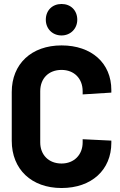

<svg xmlns="http://www.w3.org/2000/svg" viewBox="-20 -936 601 964"><path d="M289 8C440 8 539 -83 539 -219V-230L395 -237V-221C395 -159 352 -115 289 -115C224 -115 182 -159 182 -221V-478C182 -542 224 -585 289 -585C352 -585 395 -542 395 -478V-462L539 -471V-484C539 -619 440 -708 289 -708C138 -708 39 -615 39 -474V-229C39 -86 138 8 289 8ZM210 -837C210 -792 243 -758 289 -758C334 -758 368 -792 368 -837C368 -884 335 -916 289 -916C243 -916 210 -884 210 -837Z"/></svg>

Font: Vanilla Cream Black
Style: Regular
Weight: 900
Designer: Jeremy Tribby, Jinavaṁso
Foundry: Tribby Type
Version: Version 1.422;Glyphs 3.1.2 (3151)